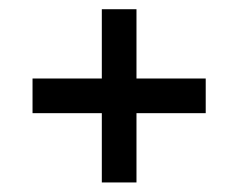

<svg xmlns="http://www.w3.org/2000/svg" viewBox="-20 -459 504 406"><path d="M195.3 -293V-439.5H268.6V-293H415V-219.7H268.6V-73.2H195.3V-219.7H48.8V-293Z"/></svg>

Font: Sansation
Style: Regular
Weight: 400
Designer: Bernd Montag
Version: Version 1.301